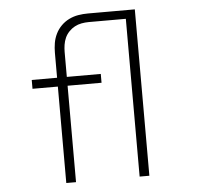

<svg xmlns="http://www.w3.org/2000/svg" viewBox="-52 -790 904 845"><g transform="rotate(-5 400.0 -367.5)"><path d="M207 0V-426H95V-465H207V-575Q207 -597 210.5 -618Q214 -639 223.5 -658.5Q233 -678 248.5 -693.5Q264 -709 283.5 -718.5Q303 -728 324 -731.5Q345 -735 367 -735H471V-697H367Q351 -697 335 -694Q319 -691 305 -683.5Q291 -676 279.5 -664Q268 -652 261.5 -637.5Q255 -623 252.5 -607Q250 -591 250 -575V-465H400V-426H250V0ZM531 0V-697H386V-735H574V0Z"/></g></svg>

Font: Iosevka Aile Extralight
Style: Regular
Weight: 200
Designer: Belleve Invis
Foundry: Belleve Invis
Version: Version 31.1.0; ttfautohint (v1.8.4)